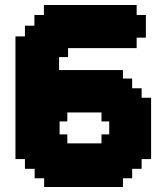

<svg xmlns="http://www.w3.org/2000/svg" viewBox="-20 -760 660 770"><path d="M418 -273H387V-309H250V-273H219V-221H250V-185H387V-221H418ZM80 -614V-657H118V-700H156V-740H528V-700H565V-609H528V-567H253V-531H217V-479H473V-445H510V-406H548V-368H586V-122H548V-83H510V-45H473V-10H157V-45H119V-83H80V-122H42V-614Z"/></svg>

Font: DNF Bit Bit TTF
Style: Regular
Weight: 400
Designer: Kim So-Yeon
Foundry: NEOPLE Inc.
Version: Version 1.000;September 28, 2022;FontCreator 14.0.0.2872 64-